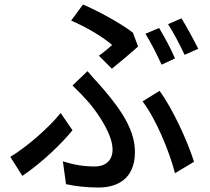

<svg xmlns="http://www.w3.org/2000/svg" viewBox="-20 -795 940 858"><path d="M597 -587 574 -649C518 -692 422 -744 351 -775L298 -703C367 -674 444 -627 481 -594C469 -583 446 -563 422 -546L480 -488C514 -515 574 -566 597 -587ZM866 -577C848 -613 814 -676 791 -713L731 -687C756 -649 785 -592 805 -550L866 -577ZM762 -534C746 -573 713 -634 691 -670L630 -644C654 -606 684 -546 702 -506L762 -534ZM583 -116C583 -208 529 -296 440 -399C430 -410 421 -421 411 -432L404 -439C393 -452 382 -464 371 -477L304 -413C314 -403 325 -392 335 -382L342 -375C355 -361 367 -348 378 -336C423 -282 483 -192 483 -127C483 -71 444 -51 403 -51C352 -51 309 -59 261 -74L275 28C317 37 365 43 420 43C496 43 583 11 583 -116ZM847 -72C819 -162 752 -309 693 -389L617 -342C678 -262 737 -118 762 -21L847 -72ZM304 -213 251 -290C200 -226 101 -139 26 -94L80 -9C171 -71 256 -154 304 -213Z"/></svg>

Font: Glow Sans SC Condensed Medium
Style: Regular
Weight: 600
Width: 3
Designer: Ryoko NISHIZUKA (kana, bopomofo & ideographs); Paul D. Hunt (Latin, Greek & Cyrillic); Sandoll Communications, Soo-young
Version: Version 0.93